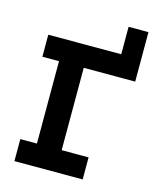

<svg xmlns="http://www.w3.org/2000/svg" viewBox="-125 -940 849 1027"><g transform="rotate(15 300.0 -426.0)"><path d="M54 -122H146V-578H54V-700H458V-852H568V-578H283V-122H432V0H54Z"/></g></svg>

Font: PT Mono
Style: Bold
Weight: 700
Monospace: yes
Designer: A.Korolkova, I.Chaeva
Foundry: ParaType Ltd
Version: Version 1.000 OFL